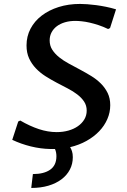

<svg xmlns="http://www.w3.org/2000/svg" viewBox="-20 -745 644 972"><path d="M267.1 -76.2Q298.8 -76.2 326.4 -84Q354 -91.8 374.5 -106.2Q395 -120.6 407 -140.6Q418.9 -160.6 418.9 -185.1Q418.9 -210.9 405.8 -230.7Q392.6 -250.5 371.3 -266.8Q350.1 -283.2 322.5 -297.4Q294.9 -311.5 266.4 -326.7Q237.8 -341.8 210.4 -359.1Q183.1 -376.5 161.9 -398.7Q140.6 -420.9 127.4 -449.2Q114.3 -477.5 114.3 -515.1Q114.3 -561 134.5 -599.6Q154.8 -638.2 191.2 -666Q227.5 -693.8 277.1 -709.5Q326.7 -725.1 385.3 -725.1Q401.4 -725.1 422.1 -723.6Q442.9 -722.2 466.8 -719Q490.7 -715.8 516.1 -710.7Q541.5 -705.6 567.4 -697.8L537.1 -603L527.3 -598.1Q502.9 -609.9 479.2 -617.7Q455.6 -625.5 434.1 -630.4Q412.6 -635.3 394 -637.2Q375.5 -639.2 361.3 -639.2Q332.5 -639.2 308.6 -632.1Q284.7 -625 267.6 -612.1Q250.5 -599.1 241 -581.1Q231.4 -563 231.4 -540.5Q231.4 -513.7 244.6 -493.2Q257.8 -472.7 279.3 -455.3Q300.8 -438 328.4 -423.1Q356 -408.2 384.8 -392.8Q413.6 -377.4 441.2 -360.6Q468.8 -343.8 490.2 -322.5Q511.7 -301.3 524.9 -274.4Q538.1 -247.6 538.1 -212.4Q538.1 -175.8 523.4 -142.1Q508.8 -108.4 482.2 -80.6Q455.6 -52.7 418 -31.7Q380.4 -10.7 335 0Q340.3 8.3 344.5 20.8Q348.6 33.2 348.6 50.8Q348.6 85 333.7 113.5Q318.8 142.1 291.3 162.8Q263.7 183.6 224.9 195.1Q186 206.5 138.2 206.5L146.5 136.2Q202.6 136.2 234.1 114Q265.6 91.8 265.6 45.9Q265.6 25.4 258.3 9.3Q252.4 9.3 246.3 9.5Q240.2 9.8 233.9 9.3Q185.1 8.3 135.7 -3.9Q86.4 -16.1 42 -37.1L72.3 -129.9L82.5 -134.8Q131.3 -106.4 177 -91.3Q222.7 -76.2 267.1 -76.2Z"/></svg>

Font: Proza Libre
Style: Medium Italic
Weight: 500
Designer: Jasper de Waard
Foundry: Jasper de Waard
Version: Version 1.000; ttfautohint (v1.4.1.8-43bc)